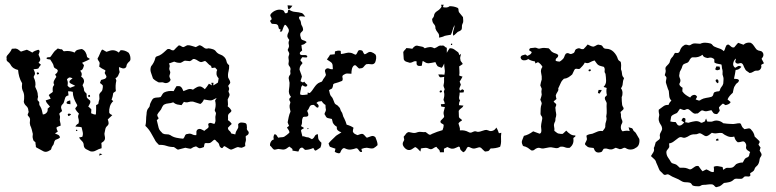

<svg xmlns="http://www.w3.org/2000/svg" viewBox="-20 -638 3262 807"><path d="M30 -433Q35 -433 38 -433.5Q41 -434 45 -434Q53 -433 57.5 -429Q62 -425 68 -421Q74 -423 80 -425Q86 -427 93 -429Q99 -426 104.5 -423.5Q110 -421 116 -417Q121 -422 128 -424.5Q135 -427 141 -429Q148 -426 146 -419.5Q144 -413 142 -408Q144 -402 147 -396.5Q150 -391 149 -385Q148 -382 146 -379.5Q144 -377 142 -374Q148 -370 152 -366Q150 -363 147 -359.5Q144 -356 142 -351Q137 -348 131.5 -348Q126 -348 121 -347Q123 -343 124.5 -339Q126 -335 127 -331Q128 -326 124 -320.5Q120 -315 123 -310Q127 -302 128.5 -292.5Q130 -283 128 -273Q132 -265 135.5 -256Q139 -247 139 -237Q141 -232 139 -227Q137 -222 138 -217Q143 -212 145 -209Q145 -204 145 -200Q145 -196 149 -191Q154 -183 156 -174.5Q158 -166 160 -157Q169 -157 175.5 -164Q182 -171 180 -181Q184 -184 190 -190Q185 -196 179.5 -202Q174 -208 172 -216Q177 -218 182.5 -219.5Q188 -221 193 -223Q191 -228 189 -231Q187 -234 185 -238Q189 -243 193.5 -245.5Q198 -248 202 -252Q201 -260 201.5 -267.5Q202 -275 208 -281Q203 -290 207 -298.5Q211 -307 217 -315Q215 -318 214 -320.5Q213 -323 212 -326Q216 -328 219 -331.5Q222 -335 223 -341Q221 -347 214.5 -349.5Q208 -352 206 -358Q205 -366 200.5 -373Q196 -380 191 -388Q189 -388 186 -388.5Q183 -389 180 -389.5Q177 -390 176 -391.5Q175 -393 177 -396Q182 -398 186 -397.5Q190 -397 193 -400Q199 -408 204.5 -416.5Q210 -425 218 -430Q221 -435 225.5 -433.5Q230 -432 234 -431Q241 -432 244 -426.5Q247 -421 253 -423Q273 -426 294 -417Q298 -426 306.5 -428.5Q315 -431 324 -432Q334 -428 339.5 -418.5Q345 -409 346 -398Q351 -394 358 -390Q350 -385 341.5 -381.5Q333 -378 325 -374Q327 -371 329.5 -368.5Q332 -366 333 -363Q331 -355 328 -349Q325 -343 317 -341Q328 -328 321 -316Q332 -309 333 -299Q334 -294 331.5 -289Q329 -284 327 -280Q329 -275 331 -270.5Q333 -266 333 -261Q333 -255 337 -251.5Q341 -248 344 -244Q344 -233 345 -228Q348 -224 352 -221Q356 -218 359 -215Q361 -208 357.5 -202Q354 -196 351 -190Q355 -187 358 -184.5Q361 -182 364 -178Q364 -174 363.5 -170.5Q363 -167 363 -162Q368 -160 373 -158Q378 -156 383 -157Q384 -167 384 -176.5Q384 -186 384 -196Q392 -200 393 -201Q394 -206 395 -211.5Q396 -217 398 -222Q398 -227 397.5 -231.5Q397 -236 397 -240Q399 -247 404.5 -251.5Q410 -256 411 -264Q413 -272 412 -279Q410 -281 407 -284Q404 -287 400 -289Q401 -293 402.5 -296Q404 -299 405 -302Q410 -304 415.5 -305Q421 -306 425 -310Q429 -315 426 -320Q423 -325 421 -329Q419 -332 422 -337Q425 -342 420 -344Q407 -350 397 -358Q398 -362 398 -365Q398 -368 399 -373Q398 -378 394.5 -382Q391 -386 390 -392Q395 -400 398.5 -409Q402 -418 407 -427Q410 -431 414 -428Q418 -425 423 -423Q426 -419 430 -421Q434 -423 439 -424Q461 -432 479 -417Q482 -420 483.5 -422.5Q485 -425 487 -427Q505 -428 521 -416Q530 -402 528 -386Q526 -381 522 -378Q518 -375 515 -370Q512 -366 511.5 -360.5Q511 -355 506 -352Q499 -349 493 -351.5Q487 -354 480 -356Q480 -345 483 -335Q480 -327 476.5 -320Q473 -313 465 -309Q467 -307 467.5 -304Q468 -301 469 -299Q464 -279 467 -255Q464 -253 461 -251Q458 -249 456 -247Q454 -231 449 -219Q451 -217 453 -215.5Q455 -214 456 -213Q446 -204 442 -191Q438 -178 439 -165Q441 -160 444.5 -158Q448 -156 452 -154Q447 -149 442.5 -145Q438 -141 433 -136Q436 -128 436.5 -121Q437 -114 430 -108Q424 -103 422.5 -94Q421 -85 419 -77Q419 -71 420.5 -65Q422 -59 421 -53Q419 -47 415 -43.5Q411 -40 406 -37Q407 -31 407 -26Q407 -21 407 -15Q395 -12 383.5 -5.5Q372 1 360 -2Q351 -6 342 -11Q333 -16 332 -27Q332 -38 324.5 -45Q317 -52 312 -60Q316 -61 326 -63Q330 -74 327.5 -83.5Q325 -93 323 -103Q316 -105 309.5 -105Q303 -105 297 -106Q300 -114 310 -119Q313 -130 309.5 -140.5Q306 -151 312 -160Q301 -171 296 -181Q298 -186 302.5 -190.5Q307 -195 302 -201Q295 -213 290.5 -225.5Q286 -238 286 -252Q276 -255 266 -254Q267 -250 267 -246Q267 -242 268 -237Q257 -235 254 -227Q251 -219 249 -210Q248 -204 243 -200Q238 -196 237 -190Q236 -185 238 -180.5Q240 -176 241 -171Q238 -169 235 -166.5Q232 -164 229 -160Q230 -156 231.5 -151.5Q233 -147 232 -142Q230 -134 232.5 -126Q235 -118 235 -110Q231 -108 225.5 -106.5Q220 -105 217 -101Q218 -96 219.5 -92.5Q221 -89 223 -85Q215 -79 211 -77Q217 -75 224 -71.5Q231 -68 232 -60Q226 -54 213 -50Q208 -45 207 -37.5Q206 -30 201 -25Q197 -20 196 -14Q195 -8 189 -6Q182 -1 174.5 0Q167 1 159 -4Q153 -7 147 -10.5Q141 -14 135 -17Q130 -19 130.5 -24Q131 -29 129 -33Q131 -40 125.5 -43Q120 -46 119 -53Q117 -58 117 -64Q117 -70 118 -75Q116 -84 113.5 -93.5Q111 -103 107 -111Q104 -121 106 -131Q108 -141 100 -149Q94 -154 98 -161Q102 -168 99 -174Q99 -185 90.5 -192.5Q82 -200 80 -210Q82 -222 81.5 -234.5Q81 -247 75 -258Q72 -266 72 -273.5Q72 -281 73 -288Q65 -301 61 -315.5Q57 -330 56 -344Q46 -346 37.5 -351.5Q29 -357 24 -367Q20 -374 13 -378.5Q6 -383 8 -392Q6 -399 10 -404.5Q14 -410 19 -415Q23 -420 25.5 -424Q28 -428 30 -433ZM270 -312Q267 -310 263.5 -307Q260 -304 263 -300Q265 -295 265 -289Q265 -283 264 -278Q269 -271 275 -269Q280 -271 285 -273Q290 -275 296 -277Q290 -281 284 -283.5Q278 -286 273 -290Q270 -297 275.5 -301Q281 -305 285 -309Q281 -310 278 -311.5Q275 -313 270 -312ZM136 -333Q140 -335 143 -331.5Q146 -328 141 -326Q138 -323 135.5 -327Q133 -331 136 -333ZM352 -238Q356 -241 358 -237Q360 -233 357 -231Q353 -229 351 -232.5Q349 -236 352 -238ZM260 -204Q259 -210 264.5 -212.5Q270 -215 275 -216Q276 -211 276 -207.5Q276 -204 276 -200Q271 -201 267 -201Q263 -201 260 -204ZM267 -160Q270 -161 273.5 -160Q277 -159 279 -158Q277 -154 269 -150Q266 -151 265 -155Q264 -159 267 -160ZM302 -93Q309 -90 302 -87Q296 -90 302 -93ZM399 7Q404 8 410 10Q407 12 403.5 13.5Q400 15 396 16Q397 14 398 11.5Q399 9 399 7Z M711 -427Q716 -432 720.5 -437Q725 -442 731 -447Q736 -448 740.5 -444.5Q745 -441 750 -440Q755 -441 759.5 -444Q764 -447 769 -448Q778 -448 786.5 -445Q795 -442 803 -440Q808 -442 811.5 -444.5Q815 -447 820 -448Q829 -445 837 -438Q845 -431 856 -435Q866 -434 875 -431Q884 -428 889 -420Q896 -412 905.5 -409Q915 -406 922 -399Q930 -391 932 -380.5Q934 -370 943 -364Q944 -351 940.5 -338Q937 -325 939 -312Q941 -307 943.5 -303.5Q946 -300 947 -295Q949 -290 945.5 -286Q942 -282 939 -277Q941 -273 942.5 -268.5Q944 -264 942 -259Q939 -254 942 -249Q945 -244 945 -239Q944 -234 941.5 -229.5Q939 -225 937 -220Q937 -212 938 -205Q939 -198 937 -191Q949 -182 953 -172Q951 -167 946 -163.5Q941 -160 939 -155Q938 -150 938.5 -144.5Q939 -139 938 -133Q948 -127 954 -117Q950 -113 946 -109.5Q942 -106 938 -101Q938 -93 944 -88.5Q950 -84 952 -77Q963 -75 969 -73Q970 -80 972.5 -85.5Q975 -91 979 -97Q982 -101 981.5 -106Q981 -111 981 -116Q986 -123 994 -123Q1002 -123 1010 -121Q1016 -119 1017 -112.5Q1018 -106 1018 -101Q1016 -94 1021.5 -88.5Q1027 -83 1025 -77Q1023 -71 1017 -68.5Q1011 -66 1013 -60Q1015 -50 1012 -41.5Q1009 -33 1011 -24Q1007 -22 1003.5 -20Q1000 -18 996 -17Q992 -17 988 -18Q984 -19 980 -20Q972 -18 965.5 -14.5Q959 -11 951 -9Q944 -11 938.5 -15Q933 -19 927 -22Q922 -26 918 -19.5Q914 -13 909 -17Q903 -21 902 -27.5Q901 -34 896 -39Q891 -42 888.5 -46Q886 -50 881 -51Q876 -48 871.5 -43.5Q867 -39 862 -37Q856 -36 851 -36.5Q846 -37 841 -36Q839 -32 838.5 -28Q838 -24 837 -20Q832 -18 827.5 -16.5Q823 -15 818 -15Q812 -17 808 -20.5Q804 -24 798 -21Q793 -20 789.5 -17.5Q786 -15 782 -13Q776 -13 770.5 -14.5Q765 -16 759 -17Q751 -15 743.5 -13Q736 -11 728 -9Q723 -11 719 -14.5Q715 -18 710 -20Q694 -20 679.5 -25Q665 -30 648 -29Q643 -34 638 -39.5Q633 -45 630 -52Q622 -67 613 -82Q604 -97 591 -109Q594 -121 594 -133.5Q594 -146 596 -159Q596 -166 598 -173Q600 -180 605 -185Q609 -189 609.5 -194Q610 -199 612 -204Q615 -209 617 -214Q619 -219 624 -224Q631 -228 639 -228Q647 -228 655 -230Q659 -235 661.5 -240Q664 -245 669 -249Q687 -258 710 -255Q712 -260 715.5 -265.5Q719 -271 722 -276Q727 -276 732.5 -276Q738 -276 741 -272Q745 -269 746.5 -264.5Q748 -260 751 -255Q760 -259 770 -262.5Q780 -266 791 -261Q799 -267 807.5 -271.5Q816 -276 825 -274Q834 -270 841 -263Q850 -273 858 -286Q862 -284 865 -282.5Q868 -281 871 -279Q869 -287 868 -290H877Q877 -288 877 -284.5Q877 -281 875 -279Q881 -281 886 -284.5Q891 -288 896 -291Q897 -295 897.5 -299.5Q898 -304 899 -309Q891 -317 890 -326.5Q889 -336 893 -344Q890 -347 888 -349.5Q886 -352 884 -354Q874 -352 870 -352L867 -361Q859 -365 854 -371Q849 -377 842 -382Q837 -381 833 -379Q829 -377 824 -377Q817 -379 811.5 -383Q806 -387 800 -389Q793 -392 788.5 -387.5Q784 -383 778 -381Q773 -381 767.5 -382Q762 -383 757 -383Q751 -381 745.5 -377Q740 -373 734 -374Q728 -374 722.5 -375.5Q717 -377 712 -379Q700 -374 690 -371Q695 -363 692.5 -355.5Q690 -348 694 -340Q697 -335 695 -329.5Q693 -324 692 -319Q692 -314 694 -310.5Q696 -307 697 -303Q695 -295 686.5 -291Q678 -287 670 -290Q664 -293 658 -292Q652 -291 646 -292Q640 -295 634 -299Q628 -303 623 -308Q619 -320 614.5 -333Q610 -346 615 -359Q628 -375 632 -391Q633 -399 639 -401Q645 -403 650 -405Q660 -410 667.5 -417Q675 -424 683 -431Q691 -434 697.5 -429.5Q704 -425 711 -427ZM867 -216Q859 -216 852 -217.5Q845 -219 837 -220Q832 -207 822 -201Q814 -203 806.5 -206Q799 -209 791 -211Q781 -212 772 -209Q763 -206 753 -210Q751 -207 748 -203Q745 -199 743 -196Q733 -197 724.5 -199Q716 -201 708 -208Q698 -204 688 -203.5Q678 -203 669 -198Q665 -195 661 -187Q658 -178 651.5 -171Q645 -164 641 -156Q641 -151 643 -147.5Q645 -144 647 -141Q645 -138 643 -136.5Q641 -135 639 -133Q641 -125 643 -116.5Q645 -108 647 -100Q649 -93 654 -87.5Q659 -82 664 -77Q672 -73 680.5 -73.5Q689 -74 696 -70Q707 -62 721.5 -59Q736 -56 750 -55Q755 -60 757.5 -67.5Q760 -75 769 -75Q779 -78 787.5 -73.5Q796 -69 805 -70Q806 -76 805.5 -82.5Q805 -89 811 -94Q819 -98 826 -94.5Q833 -91 839 -88Q844 -93 849 -96Q854 -99 857 -104Q857 -108 856 -111Q855 -114 855 -117Q861 -123 867.5 -121Q874 -119 881 -117Q887 -126 885.5 -136.5Q884 -147 887 -157Q889 -163 885 -168.5Q881 -174 884 -180Q889 -198 884 -215Q886 -219 887.5 -221.5Q889 -224 891 -226Q885 -224 879 -220.5Q873 -217 867 -216Z M1188 -615Q1193 -616 1198.5 -615Q1204 -614 1209 -614Q1206 -610 1203 -606Q1200 -602 1195 -600Q1190 -600 1190 -605.5Q1190 -611 1188 -615ZM1185 -583Q1190 -584 1190 -590Q1190 -596 1195 -598Q1206 -589 1220.5 -588Q1235 -587 1249 -583Q1253 -581 1256.5 -576.5Q1260 -572 1263 -568Q1258 -568 1252.5 -569Q1247 -570 1240 -569Q1235 -566 1237.5 -560Q1240 -554 1243 -551Q1245 -545 1245.5 -539Q1246 -533 1250 -528Q1254 -521 1254 -512Q1252 -507 1248 -504Q1244 -501 1242 -496Q1241 -488 1244 -481Q1245 -471 1254 -469Q1263 -467 1269 -461Q1264 -456 1259.5 -453Q1255 -450 1247 -449Q1247 -443 1248 -437.5Q1249 -432 1250 -426Q1246 -423 1242.5 -419.5Q1239 -416 1241 -410Q1244 -407 1248 -406.5Q1252 -406 1256 -406.5Q1260 -407 1264 -406.5Q1268 -406 1271 -403Q1273 -396 1266 -396.5Q1259 -397 1256 -397Q1251 -399 1248.5 -395Q1246 -391 1244 -388Q1242 -385 1243.5 -383Q1245 -381 1247.5 -378.5Q1250 -376 1251 -374Q1252 -372 1249 -369Q1244 -364 1241.5 -358.5Q1239 -353 1239 -345Q1241 -338 1244 -331Q1247 -324 1249 -316Q1247 -311 1246 -306.5Q1245 -302 1243 -297Q1245 -295 1248 -294Q1251 -293 1253 -291Q1257 -293 1259 -295Q1261 -291 1265 -287.5Q1269 -284 1272 -281Q1270 -273 1263 -274Q1256 -275 1252 -280Q1246 -275 1245.5 -268.5Q1245 -262 1243 -256Q1242 -251 1241.5 -247Q1241 -243 1243 -240Q1251 -238 1258 -239Q1265 -240 1273 -241V-249Q1275 -248 1277 -248Q1279 -248 1282 -247Q1288 -252 1292.5 -258.5Q1297 -265 1301.5 -271.5Q1306 -278 1311.5 -283.5Q1317 -289 1325 -292Q1332 -293 1335 -298Q1338 -305 1342.5 -310.5Q1347 -316 1350 -323Q1349 -329 1346.5 -336Q1344 -343 1350 -348Q1356 -353 1363.5 -349.5Q1371 -346 1379 -347Q1379 -355 1378 -364Q1377 -373 1369 -378Q1365 -380 1361.5 -383Q1358 -386 1354 -388Q1357 -393 1361 -398Q1365 -403 1367 -408Q1372 -409 1377 -409Q1382 -409 1387 -410Q1387 -414 1387.5 -416.5Q1388 -419 1388 -422Q1394 -424 1399.5 -425Q1405 -426 1412 -424Q1412 -421 1412.5 -418Q1413 -415 1413 -411Q1424 -412 1434 -415Q1444 -418 1454 -416Q1460 -415 1465 -412Q1470 -409 1476 -408Q1481 -414 1484 -421.5Q1487 -429 1496 -427Q1504 -426 1505.5 -420.5Q1507 -415 1512 -410Q1517 -410 1525 -416Q1533 -422 1542.5 -418.5Q1552 -415 1559 -408Q1562 -401 1561 -392.5Q1560 -384 1557 -376Q1551 -366 1539.5 -368Q1528 -370 1519 -368Q1513 -363 1508.5 -357Q1504 -351 1496 -351Q1491 -349 1488 -351Q1485 -353 1482 -356.5Q1479 -360 1476 -362.5Q1473 -365 1468 -363Q1461 -357 1459 -347.5Q1457 -338 1457 -328Q1448 -329 1440 -329Q1432 -329 1425 -324Q1417 -320 1419.5 -312Q1422 -304 1418 -298Q1410 -295 1402 -292Q1394 -289 1385 -287Q1380 -285 1380 -280.5Q1380 -276 1378 -272Q1377 -266 1372 -264Q1367 -262 1363 -259Q1365 -251 1366.5 -244Q1368 -237 1373 -232Q1378 -227 1380 -220.5Q1382 -214 1385 -208Q1387 -201 1393.5 -198Q1400 -195 1404 -189Q1409 -185 1410 -180Q1411 -175 1414 -170Q1419 -164 1420.5 -156Q1422 -148 1427 -140Q1430 -134 1432.5 -127.5Q1435 -121 1437 -114Q1455 -109 1466 -101Q1465 -98 1464 -94Q1463 -90 1463 -86Q1465 -79 1471 -75.5Q1477 -72 1483 -70Q1489 -72 1494 -74Q1499 -76 1505 -75Q1510 -72 1513.5 -67.5Q1517 -63 1522 -59Q1530 -62 1540 -65.5Q1550 -69 1558 -61Q1561 -53 1564 -45Q1567 -37 1567 -28Q1559 -20 1550 -15Q1543 -13 1536 -14.5Q1529 -16 1522 -17Q1512 -17 1499 -12L1502 0Q1497 2 1494 0Q1491 -2 1489 -5.5Q1487 -9 1484 -12Q1481 -15 1477 -15Q1466 -11 1455 -9.5Q1444 -8 1433 -13Q1425 -18 1419.5 -12.5Q1414 -7 1412 -1Q1410 8 1401 6Q1392 4 1387 0Q1389 -8 1390 -13Q1384 -15 1378 -17Q1372 -19 1367 -21Q1365 -23 1364 -26.5Q1363 -30 1361 -35Q1366 -42 1373 -48.5Q1380 -55 1386 -61Q1392 -68 1399.5 -72Q1407 -76 1415 -82Q1407 -84 1400.5 -89.5Q1394 -95 1396 -105Q1385 -111 1379 -122Q1377 -132 1375 -138Q1367 -140 1359 -141.5Q1351 -143 1348 -152Q1342 -158 1345.5 -164Q1349 -170 1350 -176Q1349 -181 1348.5 -186Q1348 -191 1348 -197Q1339 -202 1332 -213Q1326 -212 1320.5 -211.5Q1315 -211 1310 -205Q1315 -202 1318 -197Q1321 -192 1317 -186Q1313 -185 1310.5 -187Q1308 -189 1305.5 -191.5Q1303 -194 1300.5 -196Q1298 -198 1294 -197Q1284 -197 1280.5 -187.5Q1277 -178 1271 -172Q1273 -167 1275 -162Q1277 -157 1275 -151Q1271 -147 1265 -147.5Q1259 -148 1254 -146Q1249 -137 1249.5 -127Q1250 -117 1245 -108Q1249 -106 1252 -104Q1255 -102 1258 -100Q1255 -97 1251 -95.5Q1247 -94 1245 -89Q1246 -83 1248 -77Q1250 -71 1251 -65Q1256 -66 1261.5 -63.5Q1267 -61 1272 -61Q1277 -61 1281.5 -58Q1286 -55 1291 -53Q1299 -57 1302.5 -65Q1306 -73 1316 -74Q1317 -69 1317 -63Q1317 -57 1319 -52Q1324 -44 1331 -38Q1331 -33 1330 -28Q1329 -23 1327 -18Q1316 -10 1307 -5Q1303 -5 1301 -9Q1299 -13 1297 -16Q1279 -8 1262 -8Q1259 -10 1255 -14.5Q1251 -19 1246 -17Q1241 -16 1238.5 -11Q1236 -6 1234 -1Q1220 -3 1209 -5Q1211 -11 1206 -14.5Q1201 -18 1196 -22Q1191 -19 1187.5 -16Q1184 -13 1179 -11Q1174 -9 1168 -9.5Q1162 -10 1157 -11Q1150 -13 1144.5 -11Q1139 -9 1132 -9Q1127 -12 1123.5 -17Q1120 -22 1115 -26Q1114 -34 1118.5 -42Q1123 -50 1131 -52Q1127 -64 1134 -74Q1141 -73 1143.5 -68Q1146 -63 1150 -59Q1156 -61 1162 -61Q1168 -61 1174 -63Q1180 -67 1185.5 -71Q1191 -75 1196 -80Q1197 -86 1193 -91.5Q1189 -97 1186 -102Q1192 -106 1195 -109Q1193 -114 1191.5 -117Q1190 -120 1189 -124Q1191 -135 1193.5 -146.5Q1196 -158 1201 -169Q1199 -177 1197.5 -185.5Q1196 -194 1199 -202Q1202 -208 1198.5 -212.5Q1195 -217 1196 -223Q1198 -225 1199.5 -227Q1201 -229 1203 -231Q1192 -244 1194.5 -260Q1197 -276 1197 -290Q1196 -298 1194 -305.5Q1192 -313 1197 -321Q1202 -326 1200.5 -333Q1199 -340 1201 -345Q1202 -353 1196.5 -359.5Q1191 -366 1193 -374Q1195 -382 1193 -390.5Q1191 -399 1195 -407Q1197 -413 1194 -418Q1191 -423 1189 -428Q1191 -433 1193.5 -438.5Q1196 -444 1194 -450Q1191 -460 1196 -470Q1191 -476 1188 -483Q1187 -492 1191.5 -500Q1196 -508 1193 -516Q1188 -526 1181 -533Q1177 -535 1175.5 -531.5Q1174 -528 1172 -525Q1170 -520 1168.5 -515.5Q1167 -511 1165 -506Q1163 -506 1160.5 -505.5Q1158 -505 1156 -505Q1158 -508 1160 -514Q1153 -515 1151.5 -519.5Q1150 -524 1149 -530Q1145 -537 1137 -537Q1129 -537 1123 -538Q1120 -540 1118.5 -543.5Q1117 -547 1115 -550Q1117 -553 1120 -555Q1123 -557 1121 -562Q1119 -566 1117 -570Q1115 -574 1118 -579Q1127 -590 1141 -595Q1155 -600 1169 -595Q1174 -593 1176 -586.5Q1178 -580 1185 -583ZM1272 -99Q1276 -100 1276.5 -99Q1277 -98 1276 -96.5Q1275 -95 1273.5 -95Q1272 -95 1272 -99Z M1834 -618H1845Q1844 -616 1843 -613Q1842 -610 1842 -608Q1849 -606 1856.5 -606.5Q1864 -607 1870 -612Q1887 -612 1901 -606Q1907 -604 1907 -598Q1907 -592 1909 -587Q1913 -582 1917.5 -576.5Q1922 -571 1926 -566Q1926 -558 1927 -551.5Q1928 -545 1924 -538Q1921 -533 1921.5 -526Q1922 -519 1920 -514Q1916 -509 1912 -507.5Q1908 -506 1904 -504Q1899 -500 1895 -495.5Q1891 -491 1885 -488Q1882 -499 1886 -510.5Q1890 -522 1891 -533Q1885 -523 1882.5 -512.5Q1880 -502 1875 -492Q1866 -490 1857.5 -489Q1849 -488 1842 -484Q1837 -482 1833.5 -481.5Q1830 -481 1825 -480Q1828 -492 1820.5 -500.5Q1813 -509 1810 -519Q1811 -529 1804.5 -536Q1798 -543 1797 -552Q1795 -558 1799 -562Q1803 -566 1804 -571Q1805 -584 1817.5 -591.5Q1830 -599 1836 -610Q1836 -612 1834 -618ZM1876 -454Q1883 -457 1880 -449Q1873 -447 1876 -454ZM1713 -433Q1717 -439 1723.5 -443.5Q1730 -448 1738 -445Q1746 -443 1753 -442Q1760 -441 1765 -435Q1775 -439 1785.5 -440Q1796 -441 1805 -435Q1813 -437 1820.5 -442.5Q1828 -448 1837 -446Q1844 -448 1848 -443.5Q1852 -439 1858 -437V-416Q1861 -421 1863.5 -425.5Q1866 -430 1870 -435Q1881 -436 1889.5 -430Q1898 -424 1906 -418Q1908 -415 1909 -411.5Q1910 -408 1911 -406Q1913 -407 1914.5 -409Q1916 -411 1918 -412Q1917 -406 1915 -400Q1913 -394 1915 -388Q1915 -382 1919 -378Q1923 -374 1925 -369Q1921 -366 1917 -363.5Q1913 -361 1910 -359Q1910 -349 1911 -339.5Q1912 -330 1910 -321Q1913 -319 1917 -318Q1921 -317 1924 -316Q1922 -311 1918.5 -305.5Q1915 -300 1912 -295Q1915 -288 1917 -282Q1915 -276 1912 -269.5Q1909 -263 1914 -257Q1916 -259 1918.5 -260Q1921 -261 1923 -263Q1924 -262 1926 -261Q1928 -260 1930 -259Q1930 -257 1929.5 -254.5Q1929 -252 1929 -250Q1925 -249 1921 -249Q1917 -249 1912 -249Q1912 -240 1910 -231.5Q1908 -223 1914 -215Q1911 -211 1910 -206Q1909 -201 1909 -196Q1914 -195 1918.5 -195Q1923 -195 1928 -194Q1925 -187 1918.5 -183Q1912 -179 1908 -172Q1908 -166 1908.5 -159Q1909 -152 1909 -146Q1911 -141 1915.5 -139Q1920 -137 1922 -132Q1917 -129 1913 -126Q1909 -123 1907 -119Q1909 -111 1911.5 -104.5Q1914 -98 1913 -90Q1933 -92 1949 -83Q1957 -78 1965 -82.5Q1973 -87 1980 -86Q1986 -83 1992.5 -84Q1999 -85 2005.5 -87.5Q2012 -90 2018.5 -91.5Q2025 -93 2032 -90Q2041 -85 2051 -88.5Q2061 -92 2066 -102Q2070 -96 2072.5 -90Q2075 -84 2077 -78Q2080 -78 2082.5 -79Q2085 -80 2087 -80Q2085 -65 2086 -50Q2087 -35 2082 -21Q2064 -14 2042 -14Q2039 -10 2036 -6Q2033 -2 2026 -2Q2020 0 2016.5 -2.5Q2013 -5 2009.5 -9Q2006 -13 2002.5 -16Q1999 -19 1994 -19Q1986 -17 1978 -14.5Q1970 -12 1961 -16Q1957 -18 1952 -20Q1947 -22 1943 -17Q1940 -11 1937 -6Q1934 -1 1927 2Q1925 0 1922 -2.5Q1919 -5 1917 -7Q1914 -10 1913.5 -15.5Q1913 -21 1908 -22Q1902 -20 1896.5 -17Q1891 -14 1884 -13Q1878 -12 1871.5 -15Q1865 -18 1860 -20Q1857 -18 1853.5 -16.5Q1850 -15 1846 -13V2H1829Q1829 -6 1823.5 -10.5Q1818 -15 1814 -21Q1807 -19 1800 -14Q1793 -9 1785 -12Q1776 -17 1767.5 -16.5Q1759 -16 1749 -14Q1749 -9 1747 -1Q1742 -6 1737 -11.5Q1732 -17 1725 -20Q1718 -15 1710.5 -10.5Q1703 -6 1694 -8Q1684 -11 1676.5 -22Q1669 -33 1676 -44Q1680 -49 1678.5 -54Q1677 -59 1677 -64Q1682 -69 1686 -75Q1690 -81 1698 -83Q1706 -81 1715.5 -79.5Q1725 -78 1734 -82Q1742 -85 1751 -83.5Q1760 -82 1769 -83Q1775 -78 1781.5 -73.5Q1788 -69 1795 -75Q1806 -80 1817.5 -84Q1829 -88 1840 -91Q1845 -103 1845 -113Q1843 -116 1838.5 -118Q1834 -120 1832 -123Q1830 -128 1833 -131.5Q1836 -135 1839.5 -138Q1843 -141 1845.5 -144.5Q1848 -148 1846 -153Q1843 -162 1845.5 -171Q1848 -180 1850 -188Q1846 -189 1842.5 -189Q1839 -189 1835 -190Q1833 -196 1833 -200Q1837 -200 1841 -200.5Q1845 -201 1849 -201Q1849 -206 1847.5 -210Q1846 -214 1844 -218Q1846 -226 1847 -232.5Q1848 -239 1847 -247Q1845 -251 1846 -255Q1847 -259 1849 -263Q1847 -268 1845 -273.5Q1843 -279 1845 -284Q1847 -292 1846.5 -299.5Q1846 -307 1847 -315Q1837 -313 1831 -313Q1827 -314 1825.5 -318Q1824 -322 1822 -325Q1829 -325 1835.5 -325Q1842 -325 1848 -324Q1851 -336 1849 -347.5Q1847 -359 1847 -371Q1842 -359 1837 -353Q1832 -355 1828 -356Q1824 -357 1819 -360Q1816 -364 1814 -368Q1812 -372 1810 -377Q1802 -375 1795 -374Q1788 -373 1781 -372Q1773 -372 1768 -375.5Q1763 -379 1757 -382Q1755 -377 1754.5 -372Q1754 -367 1753 -362Q1747 -360 1740 -361Q1733 -362 1731 -369V-380Q1723 -382 1717 -378.5Q1711 -375 1703 -374Q1696 -376 1688 -378.5Q1680 -381 1677 -389Q1676 -396 1676 -403.5Q1676 -411 1675 -419Q1677 -424 1681 -427.5Q1685 -431 1688 -436Q1694 -436 1700 -435Q1706 -434 1713 -433ZM1831 -6Q1829 -2 1830.5 -1.5Q1832 -1 1833.5 -2Q1835 -3 1835 -4.5Q1835 -6 1831 -6ZM1829 -256Q1831 -259 1835.5 -257.5Q1840 -256 1836 -251Q1834 -248 1830 -249.5Q1826 -251 1829 -256ZM1831 -6Q1835 -6 1835 -4.5Q1835 -3 1833.5 -2Q1832 -1 1830.5 -1.5Q1829 -2 1831 -6Z M2433 -432Q2438 -437 2442 -441.5Q2446 -446 2450 -451Q2457 -448 2462.5 -445Q2468 -442 2475 -442Q2481 -444 2487.5 -448Q2494 -452 2501 -449Q2510 -449 2514 -441Q2518 -433 2528 -433Q2546 -433 2559 -420Q2572 -407 2577 -390Q2579 -385 2582 -383Q2585 -381 2589 -378Q2592 -365 2590 -347Q2594 -338 2594.5 -327.5Q2595 -317 2603 -310Q2598 -299 2597.5 -287.5Q2597 -276 2590 -267Q2596 -259 2596.5 -248.5Q2597 -238 2593 -230Q2593 -221 2593.5 -213Q2594 -205 2595 -197Q2596 -192 2599.5 -187Q2603 -182 2599 -177Q2597 -175 2594 -172.5Q2591 -170 2588 -167Q2591 -156 2590 -148Q2591 -140 2594.5 -133Q2598 -126 2594 -119Q2589 -111 2589.5 -101Q2590 -91 2597 -86Q2605 -88 2612 -88.5Q2619 -89 2627 -87Q2625 -91 2624.5 -94.5Q2624 -98 2622 -103Q2627 -101 2633 -100Q2639 -99 2641 -92Q2643 -87 2646.5 -85Q2650 -83 2653 -78Q2656 -72 2660 -66Q2664 -60 2667 -54Q2669 -43 2665.5 -32Q2662 -21 2651 -16Q2643 -10 2631.5 -9.5Q2620 -9 2611 -15Q2605 -19 2598.5 -15Q2592 -11 2585 -11Q2580 -13 2576.5 -14Q2573 -15 2568 -17Q2563 -15 2559.5 -13Q2556 -11 2551 -10Q2543 -9 2535 -12Q2527 -15 2518 -13Q2514 -9 2512 -4Q2510 1 2503 2Q2497 4 2490.5 2.5Q2484 1 2480 -5Q2478 -8 2477.5 -10.5Q2477 -13 2475 -16Q2467 -17 2458.5 -18Q2450 -19 2444 -26Q2437 -30 2439.5 -36Q2442 -42 2445 -47Q2448 -52 2446.5 -57.5Q2445 -63 2445 -68Q2450 -72 2457 -73.5Q2464 -75 2470 -76Q2481 -81 2491.5 -85Q2502 -89 2513 -87Q2517 -92 2521 -97.5Q2525 -103 2524 -109Q2524 -119 2527.5 -128.5Q2531 -138 2528 -148Q2531 -162 2530 -176.5Q2529 -191 2530 -205Q2528 -211 2524.5 -217Q2521 -223 2523 -230L2531 -238Q2527 -253 2530 -268Q2527 -270 2523.5 -270.5Q2520 -271 2517 -273Q2528 -284 2527.5 -299Q2527 -314 2525 -328Q2520 -334 2521.5 -342Q2523 -350 2518 -357Q2512 -359 2505 -360.5Q2498 -362 2493 -366Q2488 -371 2485.5 -375Q2483 -379 2479 -384Q2468 -381 2458.5 -375.5Q2449 -370 2438 -375Q2434 -367 2428.5 -361Q2423 -355 2417 -349Q2412 -347 2407 -348.5Q2402 -350 2397 -348Q2393 -343 2390.5 -336.5Q2388 -330 2385 -325Q2377 -318 2369 -313Q2361 -308 2350 -307Q2341 -299 2337 -289.5Q2333 -280 2328 -270Q2326 -268 2326.5 -265Q2327 -262 2327 -260Q2325 -254 2321.5 -249Q2318 -244 2316 -237Q2316 -233 2317 -229.5Q2318 -226 2319 -222Q2316 -219 2312.5 -216.5Q2309 -214 2307 -211Q2309 -208 2312.5 -205.5Q2316 -203 2318 -199Q2318 -194 2315.5 -189.5Q2313 -185 2315 -180Q2315 -172 2317 -164Q2319 -156 2317 -148Q2314 -141 2314.5 -135Q2315 -129 2311 -123Q2307 -114 2309 -105.5Q2311 -97 2310 -88Q2315 -85 2318 -82Q2321 -79 2326 -77Q2331 -76 2335 -75.5Q2339 -75 2344 -75Q2349 -78 2352.5 -82Q2356 -86 2360 -89Q2368 -80 2377.5 -74Q2387 -68 2398 -69Q2400 -64 2394.5 -61.5Q2389 -59 2390 -54Q2393 -32 2375 -17Q2364 -15 2354.5 -19Q2345 -23 2334 -21Q2326 -14 2316 -15.5Q2306 -17 2296 -19Q2288 -19 2280 -17Q2272 -15 2264 -14Q2258 -13 2251.5 -15.5Q2245 -18 2239 -16Q2232 -14 2226.5 -9Q2221 -4 2213 -6Q2208 -9 2203.5 -13Q2199 -17 2194 -19Q2189 -22 2183 -23Q2177 -24 2176 -30Q2171 -40 2175 -49Q2179 -58 2182 -67Q2201 -71 2221 -86Q2228 -84 2234.5 -81Q2241 -78 2248 -76Q2254 -78 2255 -84.5Q2256 -91 2255 -96Q2253 -107 2255 -117Q2257 -127 2259 -138Q2260 -146 2255.5 -151Q2251 -156 2252 -164Q2252 -172 2252.5 -181.5Q2253 -191 2256 -199Q2258 -204 2255.5 -209Q2253 -214 2251 -219Q2253 -227 2255.5 -233.5Q2258 -240 2256 -248Q2255 -253 2256 -257Q2257 -261 2257 -265Q2253 -275 2251 -279Q2253 -292 2257 -304Q2258 -317 2254.5 -331Q2251 -345 2260 -357Q2254 -369 2241 -377Q2239 -375 2235.5 -374Q2232 -373 2230 -371Q2230 -376 2228 -380Q2212 -382 2200 -390Q2193 -384 2181.5 -384.5Q2170 -385 2168 -397Q2170 -404 2176 -405.5Q2182 -407 2188 -409L2197 -403Q2203 -406 2208 -409Q2213 -412 2215 -419Q2212 -422 2207.5 -424Q2203 -426 2205 -431Q2207 -436 2212.5 -436Q2218 -436 2223 -437Q2231 -439 2238 -435.5Q2245 -432 2253 -435Q2261 -437 2269.5 -436.5Q2278 -436 2286 -435Q2291 -431 2294 -426.5Q2297 -422 2302 -419Q2308 -415 2314.5 -413.5Q2321 -412 2326 -407Q2327 -399 2320.5 -394.5Q2314 -390 2316 -382Q2320 -381 2323.5 -380Q2327 -379 2332 -379Q2338 -382 2344 -388Q2350 -393 2352 -400Q2354 -407 2358 -412Q2365 -417 2372 -413Q2379 -409 2386 -413Q2394 -415 2396 -423Q2398 -431 2405 -433Q2413 -437 2419.5 -433.5Q2426 -430 2433 -432ZM2457 -346Q2462 -348 2463 -344Q2464 -340 2460 -339Q2455 -337 2454 -341Q2453 -345 2457 -346ZM2496 -260H2509Q2507 -252 2499 -244Q2495 -246 2493 -248Q2494 -252 2496 -260Z M2923 -454Q2934 -459 2945 -458.5Q2956 -458 2967 -455Q2972 -453 2975 -448.5Q2978 -444 2983 -442Q2994 -437 3004 -434Q3014 -431 3022 -423Q3025 -426 3026.5 -430.5Q3028 -435 3029.5 -439.5Q3031 -444 3033 -447Q3035 -450 3041 -451Q3047 -448 3052.5 -442.5Q3058 -437 3066 -439Q3071 -444 3074.5 -449Q3078 -454 3083 -458Q3093 -455 3105 -450Q3111 -456 3119.5 -458Q3128 -460 3136 -458Q3144 -453 3149 -445Q3154 -437 3160 -430Q3166 -425 3175 -424Q3184 -423 3188 -413Q3190 -406 3187.5 -401Q3185 -396 3181 -391Q3183 -386 3186 -381.5Q3189 -377 3191 -372Q3187 -370 3184.5 -368.5Q3182 -367 3179 -365Q3182 -356 3177 -348.5Q3172 -341 3163 -341Q3154 -342 3147 -337Q3140 -332 3131 -331Q3126 -335 3119.5 -339Q3113 -343 3110 -351Q3107 -356 3105 -362Q3103 -368 3098 -372Q3092 -374 3086 -371.5Q3080 -369 3074 -373Q3069 -377 3071 -382Q3073 -387 3073 -392Q3065 -386 3062 -373.5Q3059 -361 3070 -353Q3076 -357 3082 -360Q3088 -363 3096 -357Q3086 -344 3072 -344Q3071 -335 3069 -326Q3067 -317 3065 -307Q3070 -306 3076 -306Q3082 -306 3086 -301Q3085 -293 3079 -289.5Q3073 -286 3070 -279Q3065 -273 3063.5 -264.5Q3062 -256 3060 -248Q3053 -242 3047 -235Q3041 -228 3038 -220Q3043 -215 3051 -209Q3049 -204 3043.5 -201Q3038 -198 3033 -197Q3029 -195 3025 -199Q3021 -203 3017 -202Q3013 -198 3009 -194.5Q3005 -191 3002 -187Q3002 -182 3003.5 -179Q3005 -176 3005 -172Q3001 -167 2997.5 -162Q2994 -157 2987 -159Q2980 -160 2977 -165Q2974 -170 2970 -175Q2961 -173 2952.5 -171Q2944 -169 2936 -173Q2931 -175 2927.5 -173Q2924 -171 2921 -168Q2918 -165 2914.5 -162.5Q2911 -160 2907 -161Q2900 -159 2894.5 -162.5Q2889 -166 2884.5 -170.5Q2880 -175 2875 -178Q2870 -181 2863 -178Q2857 -174 2850.5 -176.5Q2844 -179 2838 -181Q2834 -176 2831.5 -171.5Q2829 -167 2825 -163Q2819 -160 2813 -157.5Q2807 -155 2802 -150Q2800 -145 2799.5 -139Q2799 -133 2797 -128Q2803 -126 2808.5 -125.5Q2814 -125 2820 -125Q2823 -120 2826.5 -115Q2830 -110 2837 -110Q2843 -111 2847 -114.5Q2851 -118 2856 -123Q2853 -125 2849.5 -127.5Q2846 -130 2844 -132Q2846 -135 2848.5 -139.5Q2851 -144 2856 -142Q2862 -141 2861 -135Q2860 -129 2860 -124Q2865 -124 2870 -122.5Q2875 -121 2880 -124Q2891 -127 2901.5 -128.5Q2912 -130 2922 -125Q2927 -120 2932.5 -123Q2938 -126 2943 -128Q2945 -136 2948 -140Q2949 -135 2953 -127Q2958 -127 2964.5 -126.5Q2971 -126 2976 -128Q2987 -133 2999 -130.5Q3011 -128 3020 -120Q3029 -119 3037 -118Q3045 -117 3054 -117Q3063 -116 3072 -118Q3081 -120 3089 -120Q3094 -119 3095 -115Q3096 -111 3098 -108Q3100 -102 3109 -95Q3116 -96 3124.5 -98Q3133 -100 3138 -92Q3149 -81 3152 -64Q3157 -59 3162 -54.5Q3167 -50 3172 -45Q3174 -40 3171.5 -37Q3169 -34 3168 -30Q3170 -27 3172.5 -23.5Q3175 -20 3177 -17Q3175 -14 3174.5 -10.5Q3174 -7 3173 -5Q3176 0 3179.5 6.5Q3183 13 3178 20Q3173 26 3172.5 33Q3172 40 3169 48Q3166 56 3159.5 61Q3153 66 3151 74Q3149 80 3144 83Q3139 86 3133 90Q3133 93 3133.5 95.5Q3134 98 3134 100Q3131 104 3127 104Q3123 104 3119 103.5Q3115 103 3111.5 103.5Q3108 104 3105 108Q3101 113 3096 113.5Q3091 114 3085.5 113.5Q3080 113 3074 113Q3068 113 3064 117Q3056 125 3045 127.5Q3034 130 3023 131Q3017 136 3011 141Q3005 146 2997 147Q2989 151 2984.5 145Q2980 139 2974 137Q2964 136 2955 137.5Q2946 139 2936 139Q2930 139 2926 142Q2922 145 2917 145Q2910 145 2904 144.5Q2898 144 2892 142Q2889 140 2887 136Q2885 132 2880 130Q2872 128 2862 128Q2852 128 2844 123Q2832 115 2818.5 110Q2805 105 2793 97Q2787 93 2780 96Q2773 99 2768 94Q2763 88 2757.5 83.5Q2752 79 2750 73Q2747 65 2744 58.5Q2741 52 2738 45Q2736 36 2729.5 30.5Q2723 25 2716 18Q2721 10 2726 2Q2731 -6 2728 -16Q2731 -21 2732.5 -27.5Q2734 -34 2736 -40Q2740 -44 2743.5 -46.5Q2747 -49 2751 -52Q2755 -57 2754 -61Q2753 -65 2753 -70Q2754 -77 2757.5 -82.5Q2761 -88 2763 -95Q2763 -106 2757 -114Q2751 -122 2749 -132Q2748 -138 2749 -143.5Q2750 -149 2751 -155Q2750 -160 2749 -166Q2748 -172 2749 -177Q2759 -184 2768 -191Q2777 -198 2790 -197Q2793 -207 2802 -215Q2794 -223 2793 -234Q2792 -245 2791 -256Q2787 -264 2785 -271.5Q2783 -279 2780 -287Q2778 -292 2779 -297.5Q2780 -303 2781 -308Q2782 -313 2779 -316Q2776 -319 2774 -322Q2776 -329 2777.5 -334.5Q2779 -340 2777 -347Q2776 -354 2780.5 -359Q2785 -364 2790 -369Q2795 -374 2796 -381Q2797 -388 2802 -394Q2809 -400 2814 -411Q2816 -417 2822 -415.5Q2828 -414 2833 -417Q2837 -421 2838.5 -426.5Q2840 -432 2843 -436Q2846 -441 2850 -444Q2854 -447 2859 -450Q2866 -451 2872 -448.5Q2878 -446 2884 -450Q2892 -456 2902 -455.5Q2912 -455 2923 -454ZM2894 -397Q2888 -398 2883.5 -393Q2879 -388 2877 -383Q2873 -375 2865.5 -373Q2858 -371 2852 -367Q2848 -362 2847 -357Q2846 -352 2843 -347Q2840 -342 2838 -337.5Q2836 -333 2836 -327Q2833 -319 2837.5 -309.5Q2842 -300 2838 -291Q2833 -284 2838 -278Q2843 -272 2849 -269Q2848 -264 2848 -254Q2854 -245 2862.5 -239Q2871 -233 2881 -228Q2886 -237 2895.5 -239Q2905 -241 2910 -231Q2906 -223 2904 -220Q2909 -218 2915 -216Q2921 -214 2926 -219Q2937 -225 2948 -226.5Q2959 -228 2970 -231Q2977 -234 2978.5 -242.5Q2980 -251 2988 -252Q2993 -254 2999 -254Q3005 -254 3006 -260Q3008 -268 3013 -273.5Q3018 -279 3020 -287Q3020 -295 3021 -302.5Q3022 -310 3019 -318Q3016 -324 3017 -331.5Q3018 -339 3016 -346Q3014 -351 3014 -356.5Q3014 -362 3012 -367Q3004 -369 2996.5 -370Q2989 -371 2983 -375Q2982 -380 2982.5 -385Q2983 -390 2978 -392Q2973 -396 2966.5 -396Q2960 -396 2955 -394Q2947 -395 2941 -398Q2935 -401 2933 -408Q2916 -395 2894 -397ZM2972 -80Q2967 -76 2962 -72Q2957 -68 2951 -66Q2946 -65 2941.5 -67.5Q2937 -70 2932.5 -73Q2928 -76 2923.5 -77.5Q2919 -79 2914 -76Q2908 -73 2901 -73.5Q2894 -74 2887 -72Q2880 -70 2875 -66.5Q2870 -63 2864 -61Q2856 -57 2847.5 -60.5Q2839 -64 2831 -58Q2821 -51 2812.5 -44Q2804 -37 2792 -35Q2793 -31 2793 -20Q2790 -14 2785 -8.5Q2780 -3 2781 5Q2782 16 2788.5 25Q2795 34 2800 43Q2803 48 2808 49Q2813 50 2818 52Q2824 54 2828 58.5Q2832 63 2837 67Q2845 67 2853 67Q2861 67 2869 70Q2873 72 2877.5 73.5Q2882 75 2887 72Q2893 68 2900 63Q2907 58 2916 60Q2920 65 2924 71Q2928 77 2933 82Q2937 80 2940.5 78Q2944 76 2949 74Q2957 77 2964 81.5Q2971 86 2980 85Q2982 74 2980 63Q2989 59 2998.5 60.5Q3008 62 3017 64Q3018 67 3018.5 70.5Q3019 74 3020 76Q3022 74 3025.5 72Q3029 70 3032 68Q3038 67 3045 67.5Q3052 68 3058 66Q3063 64 3066.5 60Q3070 56 3074 52Q3087 45 3102 45Q3105 39 3109 32.5Q3113 26 3120 24Q3128 21 3129 14Q3130 7 3133 1Q3129 -1 3121 -7Q3114 -13 3116 -21.5Q3118 -30 3113 -37Q3108 -46 3098.5 -43Q3089 -40 3081 -40Q3074 -45 3071 -51Q3068 -57 3066 -64Q3052 -60 3039 -65Q3026 -70 3015 -79Q3004 -80 2993.5 -78Q2983 -76 2972 -80ZM2991 -359Q2995 -359 2998 -358.5Q3001 -358 3005 -358Q3005 -355 3005.5 -352.5Q3006 -350 3007 -347Q3002 -344 2996.5 -343Q2991 -342 2986 -347Q2987 -351 2991 -359ZM2991 -304Q2998 -306 2999.5 -298.5Q3001 -291 2997 -288Q2992 -290 2989 -295.5Q2986 -301 2991 -304ZM2989 -47Q2989 -56 2999 -55Q2999 -53 2999.5 -51Q3000 -49 3000 -47Z"/></svg>

Font: ErikasBuero
Style: Regular
Weight: 400
Designer: Peter Wiegel
Foundry: Peter Wiegel
Version: Version 1.006